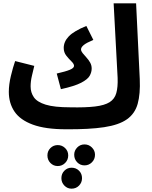

<svg xmlns="http://www.w3.org/2000/svg" viewBox="-20 -756 913 1154"><path d="M377 21Q253 21 177 -7Q101 -35 67 -85.5Q33 -136 33 -204Q33 -248 45.5 -300Q58 -352 71 -389L186 -360Q179 -331 171.5 -299Q164 -267 164 -236Q164 -200 183.5 -171.5Q203 -143 254.5 -127Q306 -111 402 -111Q494 -109 551.5 -116Q609 -123 639 -142Q669 -161 679 -196.5Q689 -232 687 -288L663 -736H798L820 -281Q824 -191 807.5 -132Q791 -73 743 -39Q695 -5 606 8.5Q517 22 377 21ZM346 -220 321 -314Q374 -326 399.5 -336.5Q425 -347 425 -360Q425 -372 409.5 -387Q394 -402 378.5 -421.5Q363 -441 363 -468Q363 -506 394 -538Q425 -570 499 -600L541 -516Q500 -499 483.5 -485.5Q467 -472 467 -459Q467 -449 476.5 -437Q486 -425 499 -411Q512 -397 521.5 -380.5Q531 -364 531 -344Q531 -322 519 -300.5Q507 -279 467.5 -258.5Q428 -238 346 -220ZM488 238Q462 238 444 219.5Q426 201 426 174Q426 149 444 130.5Q462 112 488 112Q514 112 532.5 130.5Q551 149 551 174Q551 201 532.5 219.5Q514 238 488 238ZM327 242Q301 242 283 223.5Q265 205 265 178Q265 152 283 134Q301 116 327 116Q353 116 371.5 134Q390 152 390 178Q390 205 371.5 223.5Q353 242 327 242ZM410 378Q385 378 367 359.5Q349 341 349 315Q349 288 367 270Q385 252 410 252Q437 252 455 270Q473 288 473 315Q473 341 455 359.5Q437 378 410 378Z"/></svg>

Font: Noto Sans Arabic Cond
Style: Bold
Weight: 700
Width: 3
Designer: Monotype Design Team, Nadine Chahine, Nizar Qandah and Khaled Hosny
Foundry: Monotype Imaging Inc.
Version: Version 2.012; ttfautohint (v1.8.4.7-5d5b)